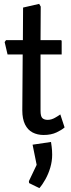

<svg xmlns="http://www.w3.org/2000/svg" viewBox="-20 -692 365 990"><path d="M205 4Q173 4 148 -9Q123 -22 109 -50.5Q95 -79 95 -123L97 -411H19L4 -475L11 -485H98L99 -653L182 -672L190 -658L189 -485H293Q298 -485 298 -479V-411H189V-121Q189 -92 198.5 -83Q208 -74 226 -74Q245 -74 264 -85Q283 -96 291 -102L313 -35Q300 -23 272 -9.5Q244 4 205 4ZM130 252 129 242 169 158 148 54 243 40Q244 46 246.5 65Q249 84 249 106Q249 139 239.5 171.5Q230 204 214.5 232Q199 260 183 278Z"/></svg>

Font: Kreon Light
Style: Regular
Weight: 400
Version: Version 2.002